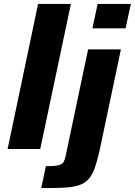

<svg xmlns="http://www.w3.org/2000/svg" viewBox="-20 -763 690 983"><path d="M19 0 175 -743H343L186 0ZM453 -618 480 -743H650L623 -618ZM191 200 215 88Q259 88 279 83Q299 78 305.5 66.5Q312 55 316 36L431 -510H599L490 7Q477 64 464 100Q451 136 431 156.5Q411 177 380.5 186.5Q350 196 304 198Q258 200 191 200Z"/></svg>

Font: Saira SemiExpanded
Style: Bold Italic
Weight: 700
Width: 6
Italic angle: -12°
Designer: Hector Gatti with collaboration of the Omnibus-Type team
Foundry: Omnibus-Type
Version: Version 1.101